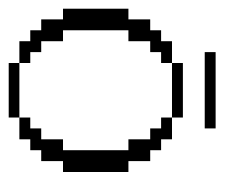

<svg xmlns="http://www.w3.org/2000/svg" viewBox="-56 -446 503 430"><g transform="rotate(90 195.0 -231.5)"><path d="M121.6 0V-23.9H243.7V0ZM72.8 -23.9V-48.3H48.3V-72.8H23.9V-121.6H0V-268.1H23.9V-316.9H48.3V-341.3H72.8V-365.7H121.6V-341.3H97.2V-316.9H72.8V-268.1H48.3V-121.6H72.8V-72.8H97.2V-48.3H121.6V-23.9ZM243.7 -23.9V-48.3H268.1V-72.8H292.5V-121.6H316.9V-268.1H292.5V-316.9H268.1V-341.3H243.7V-365.7H292.5V-341.3H316.9V-316.9H341.3V-268.1H365.7V-121.6H341.3V-72.8H316.9V-48.3H292.5V-23.9ZM121.6 -365.7V-390.1H243.7V-365.7ZM97.2 -439V-463.4H268.1V-439Z"/></g></svg>

Font: FS Mondwest Regular
Style: Regular
Weight: 400
Designer: NZWStudios2024
Foundry: https://fontstruct.com
Version: Version 1.0